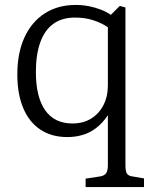

<svg xmlns="http://www.w3.org/2000/svg" viewBox="-20 -540 622 776"><path d="M326 216V182L385 173Q402 170 409 160Q416 150 416 126V-71L415 -73Q394 -42 368.5 -22.5Q343 -3 313.5 5.5Q284 14 252 14Q189 14 143.5 -16Q98 -46 74 -103Q50 -160 50 -239Q50 -326 79 -389Q108 -452 161 -486Q214 -520 286 -520Q314 -520 339 -515Q364 -510 386.5 -501.5Q409 -493 428 -480L464 -516L487 -510V128Q487 154 493.5 162.5Q500 171 515 173L562 181V216ZM273 -41Q316 -41 348 -60.5Q380 -80 398 -115Q416 -150 416 -195V-430Q389 -448 356 -458.5Q323 -469 283 -469Q231 -469 196 -444Q161 -419 143 -369.5Q125 -320 125 -249Q125 -148 162.5 -94.5Q200 -41 273 -41Z"/></svg>

Font: Literata 18pt Light
Style: Regular
Weight: 300
Designer: Latin by Veronika Burian and Jose Scaglione. Greek by Irene Vlachou. Cyrillic by Vera Evstafieva.
Foundry: TypeTogether
Version: Version 3.103;gftools[0.9.29]